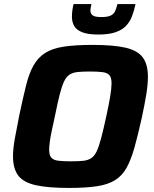

<svg xmlns="http://www.w3.org/2000/svg" viewBox="-20 -917 760 945"><path d="M319 8Q214 8 154 -6Q94 -20 69 -54Q44 -88 44 -148Q44 -185 53 -235Q62 -285 75 -350Q93 -435 108 -495.5Q123 -556 145 -595Q167 -634 202.5 -656.5Q238 -679 294.5 -687.5Q351 -696 435 -696Q540 -696 599 -682Q658 -668 683 -634Q708 -600 708 -539Q708 -501 700 -452Q692 -403 678 -338Q659 -252 642 -191.5Q625 -131 603.5 -92Q582 -53 547.5 -31Q513 -9 458 -0.5Q403 8 319 8ZM329 -123Q365 -123 389 -125.5Q413 -128 429 -138.5Q445 -149 456 -172.5Q467 -196 478 -237.5Q489 -279 503 -344Q516 -403 522.5 -443Q529 -483 529 -507Q529 -535 518.5 -547Q508 -559 484.5 -562Q461 -565 423 -565Q386 -565 362 -562.5Q338 -560 322 -549.5Q306 -539 295 -515.5Q284 -492 273.5 -450.5Q263 -409 250 -344Q241 -304 234.5 -272.5Q228 -241 225 -218.5Q222 -196 222 -180Q222 -153 232.5 -141Q243 -129 266.5 -126Q290 -123 329 -123ZM464 -747Q414 -747 385.5 -758Q357 -769 345.5 -788.5Q334 -808 334 -835Q334 -849 336 -864.5Q338 -880 342 -897H430Q428 -888 426.5 -879.5Q425 -871 425 -865Q425 -850 436 -841.5Q447 -833 479 -833Q511 -833 526 -841Q541 -849 547 -863Q553 -877 558 -897H647Q640 -864 629.5 -836.5Q619 -809 599.5 -789Q580 -769 547.5 -758Q515 -747 464 -747Z"/></svg>

Font: Saira Thin
Style: Bold Italic
Weight: 700
Italic angle: -12°
Version: Version 1.101